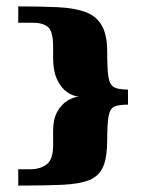

<svg xmlns="http://www.w3.org/2000/svg" viewBox="-20 -542 457 600"><path d="M146 -88V-133Q146 -169 158.5 -192Q171 -215 190 -227Q209 -239 227 -240Q209 -241 190 -254Q171 -267 158.5 -293.5Q146 -320 146 -361V-396Q146 -444 130 -457.5Q114 -471 82 -471H37Q37 -474 37 -485.5Q37 -497 37 -508.5Q37 -520 37 -522Q108 -522 160.5 -519.5Q213 -517 247 -504.5Q281 -492 298 -462.5Q315 -433 315 -380Q315 -329 318.5 -303.5Q322 -278 335.5 -270Q349 -262 380 -262Q380 -260 380 -249.5Q380 -239 380 -228Q380 -217 380 -215Q351 -215 337.5 -209Q324 -203 319.5 -179.5Q315 -156 315 -104Q315 -51 302.5 -21.5Q290 8 259.5 20.5Q229 33 174.5 35.5Q120 38 37 38Q37 35 37 24Q37 13 37 1Q37 -11 37 -13Q46 -13 56.5 -13Q67 -13 74 -13Q106 -13 126 -28.5Q146 -44 146 -88Z"/></svg>

Font: Genos
Style: Bold
Weight: 700
Designer: Robert E. Leuschke
Foundry: Robert E. Leuschke
Version: Version 1.010